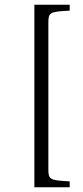

<svg xmlns="http://www.w3.org/2000/svg" viewBox="-20 -670 350 810"><path d="M125 120H274V95C189 91 184 87 184 43V-573C184 -617 189 -621 274 -625V-650H125Z"/></svg>

Font: erewhon
Style: Regular
Weight: 400
Version: Version 1.0.0